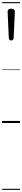

<svg xmlns="http://www.w3.org/2000/svg" viewBox="-20 -1161 209 1812"><path d="M86 -779Q75 -779 69.5 -786Q64 -793 63 -803L52 -1049Q51 -1062 59.5 -1070.5Q68 -1079 86 -1079Q104 -1079 112.5 -1070.5Q121 -1062 120 -1049L109 -805Q108 -794 102.5 -786.5Q97 -779 86 -779ZM0 621H169V631H0ZM0 -20H169V0H0ZM0 -505H169V-500H0ZM0 -1141H169V-1131H0Z"/></svg>

Font: Playwrite BR Guides
Style: Regular
Weight: 400
Designer: Veronika Burian, José Scaglione
Foundry: TypeTogether
Version: Version 1.003